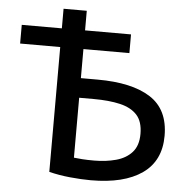

<svg xmlns="http://www.w3.org/2000/svg" viewBox="-53 -790 833 849"><g transform="rotate(5 364.0 -365.5)"><path d="M381 7Q339 7 288.5 2Q238 -3 195 -14V-568H17V-651H195V-738H298V-651H502V-568H298V-439H372Q525 -439 607 -386.5Q689 -334 689 -217Q689 -106 608.5 -49.5Q528 7 381 7ZM388 -81Q440 -81 484.5 -93Q529 -105 555.5 -134.5Q582 -164 582 -216Q582 -271 555.5 -300Q529 -329 480 -340.5Q431 -352 362 -352H298V-86Q314 -84 335.5 -82.5Q357 -81 388 -81Z"/></g></svg>

Font: Ubuntu Sans Medium
Style: Regular
Weight: 500
Designer: Dalton Maag Ltd
Foundry: Dalton Maag Ltd
Version: Version 1.006; ttfautohint (v1.8.4.7-5d5b)